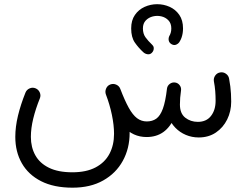

<svg xmlns="http://www.w3.org/2000/svg" viewBox="-20 -623 1171 911"><path d="M52.6 26.5Q52.6 97.3 83.6 151.6Q114.6 206 175 236.7Q235.5 267.5 324.2 267.5Q409.1 267.5 469.6 233.3Q530.2 199.2 562.6 140.3Q595.1 81.4 595.1 7.6Q595.1 -39.8 583.5 -92.4Q571.8 -145 550.8 -201.2Q545.6 -215.2 531.5 -221.4Q517.5 -227.5 503.4 -222.2Q489.6 -217 483.5 -202.7Q477.4 -188.5 482.6 -174.4Q500.6 -127.3 510.9 -78.2Q521.1 -29.1 521.1 12.1Q521.1 65.8 499.3 107Q477.5 148.1 433.5 171.3Q389.5 194.5 323.5 194.5Q256 194.5 212.3 173Q168.6 151.6 147.6 113.7Q126.5 75.9 126.5 26.5Q126.5 -14.1 137.8 -60.6Q149.2 -107.1 169.1 -156.3Q174.8 -170.3 168.7 -184.3Q162.7 -198.3 148.6 -204Q134.8 -209.7 120.6 -203.6Q106.4 -197.5 100.8 -183.5Q78.1 -127 65.3 -74.1Q52.6 -21.2 52.6 26.5ZM482.6 -174.4Q521.3 -73.4 565.9 -23.1Q610.5 27.2 675.4 27.2Q721.9 27.2 755.2 3.5Q788.5 -20.3 809.3 -69.2Q830.1 -118.2 838.9 -193.9Q840.7 -207.8 832.2 -218.9Q823.7 -230 810.2 -231.6Q796.3 -233.3 785.2 -224.7Q774.1 -216.1 772.3 -202.6Q765.1 -140.7 752.7 -107Q740.3 -73.3 721.6 -60Q702.9 -46.8 676.5 -46.8Q650.7 -46.8 630.1 -62.3Q609.6 -77.9 590.7 -112Q571.8 -146.2 550.8 -201.2Q545.4 -215.2 531.4 -221.4Q517.5 -227.5 503.4 -222.2Q489.4 -217 483.4 -202.7Q477.4 -188.5 482.6 -174.4ZM766.9 -131.5Q766.9 -97.4 779 -68Q791 -38.6 812.1 -16.8Q833.3 5.1 861.8 17.1Q890.4 29.2 922.9 29.2Q969.8 29.2 1004.4 5.8Q1038.9 -17.6 1058 -56.3Q1077 -95 1077 -140.6Q1077 -161.3 1075.9 -178.6Q1074.8 -195.9 1072.8 -213Q1070.7 -230 1067 -249.8Q1064.5 -264.5 1051.8 -273.3Q1039.2 -282.1 1024.4 -279.3Q1009.6 -276.8 1001 -264.3Q992.4 -251.7 994.9 -236.9Q999.4 -213.8 1001.2 -191.1Q1003 -168.4 1003 -144.7Q1003 -101.1 981.2 -73Q959.4 -44.8 918.7 -44.8Q884.2 -44.8 858.9 -64.7Q833.7 -84.6 833.7 -126.9Q833.7 -144.4 834.9 -158.9Q836 -173.5 838.9 -193.7Q840.9 -207.4 832.5 -218.6Q824 -229.8 810.4 -231.6Q796.5 -233.3 785.3 -224.8Q774.1 -216.3 772.3 -202.8Q769.2 -181.8 768.1 -166.5Q766.9 -151.1 766.9 -131.5ZM602.4 -488.2Q602.4 -445.7 620.1 -420.6Q637.8 -395.4 659.9 -375.3Q668 -367.5 679.7 -365.7Q691.4 -363.8 699.8 -371.8Q705.1 -376.6 707.7 -383.4Q710.3 -390.2 709.4 -397.2Q708.6 -404.3 702.9 -409.6Q682.1 -429.6 670.1 -446.3Q658.1 -463.1 658.1 -488.2Q658.1 -499.8 650 -507.8Q641.8 -515.9 630.2 -515.9Q618.8 -515.9 610.6 -507.8Q602.4 -499.8 602.4 -488.2ZM602.4 -488.2Q602.4 -476.7 610.6 -468.6Q618.8 -460.4 630.2 -460.4Q641.8 -460.4 650 -468.6Q658.1 -476.7 658.1 -488.2Q658.1 -511.8 671.7 -526Q685.3 -540.2 705.4 -545.1Q725.5 -550 745.5 -545.4Q765.6 -540.8 779.2 -526.4Q792.8 -512.1 792.8 -488.3Q792.8 -477 801 -468.8Q809.1 -460.6 820.4 -460.6Q832.2 -460.6 840.3 -468.8Q848.4 -477 848.4 -488.3Q848.4 -526.8 830.8 -552.4Q813.1 -577.9 784.9 -590.6Q756.7 -603.2 725.4 -603.1Q694.2 -603 666 -590.3Q637.8 -577.6 620.1 -552Q602.4 -526.5 602.4 -488.2ZM782.8 -451Q778.3 -440 780.9 -429.8Q783.4 -419.7 793.3 -413.7Q805.8 -406.1 817.2 -411.7Q828.7 -417.2 833.9 -428.2Q838.8 -436.5 841.9 -446Q845.1 -455.6 846.8 -466.3Q848.4 -477.1 848.4 -488.3Q848.4 -500.1 840.3 -508.1Q832.2 -516.1 820.4 -516.1Q809.1 -516.1 801 -508.1Q792.8 -500.1 792.8 -488.3Q792.8 -476.6 790.1 -467.6Q787.4 -458.5 782.8 -451Z"/></svg>

Font: Mikhak VF
Style: Regular
Weight: 100
Designer: Amin Abedi
Version: Version 3.001